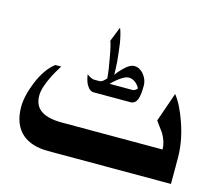

<svg xmlns="http://www.w3.org/2000/svg" viewBox="-77 -586 776 682"><g transform="rotate(15 311.0 -244.5)"><path d="M419.9 -311.5Q419.9 -281.2 415 -265.6Q408.2 -243.2 389.6 -243.2H253.9Q240.2 -243.2 230.5 -258.8Q223.6 -268.6 219.7 -285.2L216.8 -299.8Q221.7 -295.9 225.6 -293.9Q236.3 -287.1 245.1 -287.1H262.7Q270.5 -287.1 277.3 -293Q282.2 -296.9 288.1 -303.7Q285.2 -337.9 277.3 -377.9Q269.5 -422.9 263.7 -435.5L285.2 -489.3Q292 -474.6 298.8 -437.5Q302.7 -409.2 306.6 -370.1Q308.6 -337.9 308.6 -322.3Q313.5 -328.1 318.4 -335Q331.1 -349.6 341.8 -358.4Q357.4 -371.1 370.1 -371.1Q387.7 -371.1 402.3 -355.5Q419.9 -335.9 419.9 -311.5ZM402.3 -296.9Q397.5 -308.6 384.8 -318.4Q373 -326.2 362.3 -326.2Q352.5 -326.2 340.8 -319.3Q323.2 -309.6 300.8 -287.1H383.8Q389.6 -287.1 394.5 -290Q399.4 -293 402.3 -296.9ZM151.4 0Q91.8 0 57.6 -28.3Q18.6 -61.5 18.6 -127Q18.6 -167 40 -219.7Q63.5 -276.4 97.7 -301.8H119.1Q102.5 -275.4 94.7 -259.8Q70.3 -211.9 70.3 -182.6Q70.3 -150.4 89.8 -132.8Q115.2 -110.4 171.9 -110.4H543Q543 -136.7 526.4 -166Q519.5 -175.8 498 -205.1L535.2 -312.5Q560.5 -280.3 580.1 -223.6Q603.5 -157.2 603.5 -94.7V0Z"/></g></svg>

Font: Thabit-Bold
Style: Bold
Weight: 700
Designer: Regenerated by Nadim Shaikli
Foundry: MAK Alagha
Version: 0.01